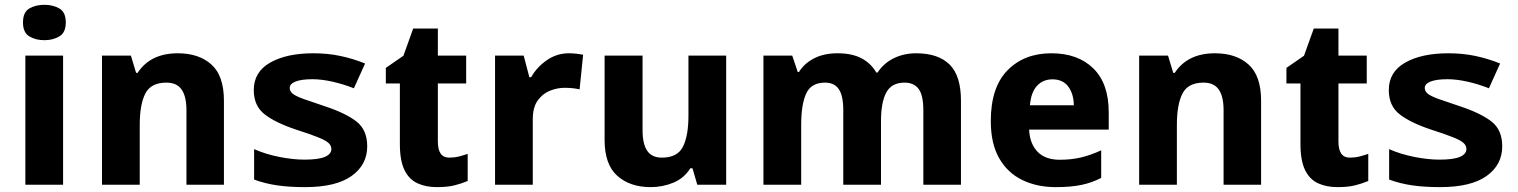

<svg xmlns="http://www.w3.org/2000/svg" viewBox="-20 -765 6287 795"><path d="M164.1 -745.1Q199.7 -745.1 226.1 -729.7Q252.4 -714.4 252.4 -671.9Q252.4 -630.4 226.1 -614.5Q199.7 -598.6 164.1 -598.6Q127 -598.6 101.1 -614.5Q75.2 -630.4 75.2 -671.9Q75.2 -714.4 101.1 -729.7Q127 -745.1 164.1 -745.1ZM85 -534.7H241.2V0H85Z M716.3 -544.4Q803.7 -544.4 855.5 -497.8Q907.2 -451.2 907.2 -348.1V0H752V-308.6Q752 -365.2 732.2 -394Q712.4 -422.9 668.9 -422.9Q605 -422.9 581.8 -377.7Q558.6 -332.5 558.6 -248V0H402.3V-534.7H522L543.5 -463.4H549.8Q603 -544.4 716.3 -544.4Z M1500.5 -159.2Q1500.5 -82.5 1435.8 -36.4Q1371.1 9.8 1243.2 9.8Q1176.8 9.8 1127 2.4Q1077.1 -4.9 1032.2 -21.5V-147.5Q1079.6 -126.5 1136.7 -115.2Q1193.8 -104 1240.2 -104Q1298.8 -104 1325.4 -115.5Q1352.1 -127 1352.1 -147.9Q1352.1 -162.6 1339.6 -173.6Q1327.1 -184.6 1295.9 -197Q1264.6 -209.5 1207 -228Q1121.6 -256.3 1076.2 -291.3Q1030.8 -326.2 1030.8 -392.1Q1030.8 -467.3 1098.9 -505.9Q1167 -544.4 1277.3 -544.4Q1336.9 -544.4 1388.9 -533.4Q1440.9 -522.5 1491.7 -502L1445.3 -399.4Q1402.3 -416.5 1356.9 -426.8Q1311.5 -437 1273.9 -437Q1228.5 -437 1204.1 -427.5Q1179.7 -418 1179.7 -400.9Q1179.7 -386.7 1192.4 -376.7Q1205.1 -366.7 1236.8 -355.2Q1268.6 -343.8 1324.7 -325.2Q1410.6 -296.9 1455.6 -262.2Q1500.5 -227.5 1500.5 -159.2Z M1839.8 -112.3Q1861.3 -112.3 1879.6 -116.9Q1897.9 -121.6 1916.5 -127.9V-15.6Q1891.1 -4.9 1862.1 2.4Q1833 9.8 1788.6 9.8Q1743.7 9.8 1709 -5.9Q1674.3 -21.5 1655 -60.5Q1635.7 -99.6 1635.7 -169.4V-419.4H1577.6V-483.9L1650.4 -534.2L1690.9 -647H1793V-534.7H1910.2V-419.4H1793V-178.7Q1793 -112.3 1839.8 -112.3Z M2335.4 -544.4Q2351.1 -544.4 2367.9 -542.5Q2384.8 -540.5 2394.5 -538.6L2379.9 -395Q2369.1 -397.5 2354.2 -399.4Q2339.4 -401.4 2317.4 -401.4Q2287.6 -401.4 2257.3 -389.4Q2227.1 -377.4 2206.5 -349.1Q2186 -320.8 2186 -270.5V0H2029.8V-534.7H2148.4L2171.9 -445.3H2179.2Q2202.1 -486.3 2243.7 -515.4Q2285.2 -544.4 2335.4 -544.4Z M2830.6 -534.7H2986.8V0H2867.2L2847.2 -68.4H2838.4Q2813 -27.3 2768.6 -8.8Q2724.1 9.8 2673.8 9.8Q2588.9 9.8 2536.1 -36.9Q2483.4 -83.5 2483.4 -186V-534.7H2640.6V-225.6Q2640.6 -169.4 2659.7 -140.9Q2678.7 -112.3 2720.7 -112.3Q2784.7 -112.3 2807.6 -157.2Q2830.6 -202.1 2830.6 -286.1Z M3773.4 -544.4Q3864.7 -544.4 3911.9 -497.8Q3959 -451.2 3959 -348.1V0H3803.2V-308.6Q3803.2 -370.1 3783.9 -396.5Q3764.6 -422.9 3725.6 -422.9Q3671.4 -422.9 3649.7 -381.8Q3627.9 -340.8 3627.9 -264.6V0H3471.7V-308.6Q3471.7 -368.2 3453.4 -395.5Q3435.1 -422.9 3396 -422.9Q3338.9 -422.9 3318.1 -377.7Q3297.4 -332.5 3297.4 -248V0H3141.1V-534.7H3260.3L3283.2 -466.8H3288.1Q3310.1 -502.4 3350.8 -523.4Q3391.6 -544.4 3447.8 -544.4Q3507.3 -544.4 3546.6 -523.9Q3585.9 -503.4 3608.4 -464.8H3613.8Q3639.6 -503.9 3681.4 -524.2Q3723.1 -544.4 3773.4 -544.4Z M4333 -544.4Q4443.4 -544.4 4507.1 -481.7Q4570.8 -418.9 4570.8 -300.8V-228.5H4241.2Q4243.7 -170.9 4275.6 -137.2Q4307.6 -103.5 4368.2 -103.5Q4417 -103.5 4457 -113.3Q4497.1 -123 4539.6 -142.6V-28.3Q4502 -8.8 4458.5 0.5Q4415 9.8 4350.6 9.8Q4273.4 9.8 4212.6 -19.8Q4151.9 -49.3 4117.2 -109.9Q4082.5 -170.4 4082.5 -263.7Q4082.5 -403.8 4151.9 -474.1Q4221.2 -544.4 4333 -544.4ZM4337.9 -436.5Q4298.8 -436.5 4273.9 -409.7Q4249 -382.8 4244.6 -329.1H4426.3Q4425.8 -375.5 4403.6 -406Q4381.3 -436.5 4337.9 -436.5Z M5010.7 -544.4Q5098.1 -544.4 5149.9 -497.8Q5201.7 -451.2 5201.7 -348.1V0H5046.4V-308.6Q5046.4 -365.2 5026.6 -394Q5006.8 -422.9 4963.4 -422.9Q4899.4 -422.9 4876.2 -377.7Q4853 -332.5 4853 -248V0H4696.8V-534.7H4816.4L4837.9 -463.4H4844.2Q4897.5 -544.4 5010.7 -544.4Z M5568.8 -112.3Q5590.3 -112.3 5608.6 -116.9Q5627 -121.6 5645.5 -127.9V-15.6Q5620.1 -4.9 5591.1 2.4Q5562 9.8 5517.6 9.8Q5472.7 9.8 5438 -5.9Q5403.3 -21.5 5384 -60.5Q5364.7 -99.6 5364.7 -169.4V-419.4H5306.6V-483.9L5379.4 -534.2L5419.9 -647H5522V-534.7H5639.2V-419.4H5522V-178.7Q5522 -112.3 5568.8 -112.3Z M6200.2 -159.2Q6200.2 -82.5 6135.5 -36.4Q6070.8 9.8 5942.9 9.8Q5876.5 9.8 5826.7 2.4Q5776.9 -4.9 5731.9 -21.5V-147.5Q5779.3 -126.5 5836.4 -115.2Q5893.6 -104 5939.9 -104Q5998.5 -104 6025.1 -115.5Q6051.8 -127 6051.8 -147.9Q6051.8 -162.6 6039.3 -173.6Q6026.9 -184.6 5995.6 -197Q5964.4 -209.5 5906.7 -228Q5821.3 -256.3 5775.9 -291.3Q5730.5 -326.2 5730.5 -392.1Q5730.5 -467.3 5798.6 -505.9Q5866.7 -544.4 5977.1 -544.4Q6036.6 -544.4 6088.6 -533.4Q6140.6 -522.5 6191.4 -502L6145 -399.4Q6102.1 -416.5 6056.6 -426.8Q6011.2 -437 5973.6 -437Q5928.2 -437 5903.8 -427.5Q5879.4 -418 5879.4 -400.9Q5879.4 -386.7 5892.1 -376.7Q5904.8 -366.7 5936.5 -355.2Q5968.3 -343.8 6024.4 -325.2Q6110.4 -296.9 6155.3 -262.2Q6200.2 -227.5 6200.2 -159.2Z"/></svg>

Font: Lunasima
Style: Bold
Weight: 700
Designer: The DocRepair Project, Monotype Design Team
Foundry: Google
Version: Version 2.009